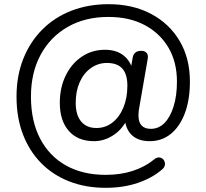

<svg xmlns="http://www.w3.org/2000/svg" viewBox="-20 -734 987 918"><path d="M485 164Q390 164 311.5 133.5Q233 103 176.5 45.5Q120 -12 89.5 -92Q59 -172 59 -272Q59 -371 91 -452Q123 -533 181.5 -592Q240 -651 321 -682.5Q402 -714 499 -714Q615 -714 702.5 -667.5Q790 -621 839 -538Q888 -455 888 -344Q888 -257 864 -193Q840 -129 797 -94Q754 -59 696 -59Q636 -59 605 -93.5Q574 -128 577 -187L598 -185Q573 -123 527 -91Q481 -59 430 -59Q352 -59 309 -108Q266 -157 266 -242Q266 -315 294 -372.5Q322 -430 371 -463Q420 -496 482 -496Q536 -496 570.5 -469Q605 -442 616 -393H603L614 -456Q619 -491 655 -491Q672 -491 681 -481Q690 -471 686 -451L648 -232Q645 -218 643.5 -206Q642 -194 642 -183Q642 -150 657 -134Q672 -118 701 -118Q739 -118 766.5 -146Q794 -174 810 -225Q826 -276 826 -344Q826 -438 785 -507Q744 -576 671 -614.5Q598 -653 498 -653Q387 -653 304 -605.5Q221 -558 174.5 -472.5Q128 -387 128 -272Q128 -155 172 -71Q216 13 296 57.5Q376 102 485 102Q557 102 615 83Q673 64 716 29Q730 17 743 19Q756 21 763 31Q770 41 768.5 54Q767 67 753 78Q706 118 637.5 141Q569 164 485 164ZM441 -122Q484 -122 517.5 -148Q551 -174 570 -220Q589 -266 589 -324Q589 -379 565 -406Q541 -433 491 -433Q449 -433 414.5 -408.5Q380 -384 361 -341Q342 -298 342 -242Q342 -184 368 -153Q394 -122 441 -122Z"/></svg>

Font: Nunito Medium
Style: Regular
Weight: 500
Designer: Vernon Adams
Foundry: Vernon Adams
Version: Version 3.601